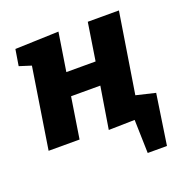

<svg xmlns="http://www.w3.org/2000/svg" viewBox="-129 -659 924 956"><g transform="rotate(-20 333.5 -181.0)"><path d="M33 0 100 -427 37 -447 51 -533 282 -541 250 -338H405L436 -537H601L533 -110L600 -86L587 0L350 5L386 -217H231L197 0ZM493 179 488 -4H454L433 -136L635 -88L595 179Z"/></g></svg>

Font: Bitter ExtraBold
Style: Italic
Weight: 800
Italic angle: -9°
Designer: Sol Matas, and Bitter project Authors
Foundry: Sol Matas
Version: Version 2.001